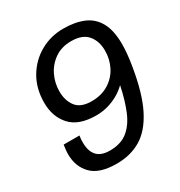

<svg xmlns="http://www.w3.org/2000/svg" viewBox="-168 -817 891 948"><g transform="rotate(-30 278.0 -343.0)"><path d="M225 12Q127 12 83 -33Q39 -78 39 -148Q39 -161 40.5 -174.5Q42 -188 44 -201H134Q132 -190 131.5 -180.5Q131 -171 131 -162Q131 -113 154.5 -87Q178 -61 228 -61Q290 -61 329 -92Q368 -123 392 -180.5Q416 -238 432 -316Q410 -294 381.5 -278Q353 -262 321.5 -253.5Q290 -245 257 -245Q157 -245 110.5 -296.5Q64 -348 64 -427Q64 -509 100.5 -570Q137 -631 197 -664.5Q257 -698 327 -698Q394 -698 442 -678Q490 -658 516 -611.5Q542 -565 542 -486Q542 -434 530 -363Q507 -223 465 -141Q423 -59 363.5 -23.5Q304 12 225 12ZM272 -317Q328 -317 369 -342.5Q410 -368 431.5 -410Q453 -452 453 -501Q453 -556 423.5 -590.5Q394 -625 331 -625Q276 -625 237 -598Q198 -571 177.5 -528.5Q157 -486 157 -439Q157 -386 183.5 -351.5Q210 -317 272 -317Z"/></g></svg>

Font: Archivo VF Beta
Style: Italic
Weight: 400
Italic angle: -10°
Designer: Hector Gatti
Foundry: Omnibus-Type
Version: Version 1.002